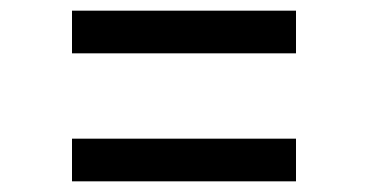

<svg xmlns="http://www.w3.org/2000/svg" viewBox="-20 -555 690 360"><path d="M115 -535H535V-455H115ZM115 -295H535V-215H115Z"/></svg>

Font: Graduate
Style: Regular
Weight: 400
Version: Version 1.001